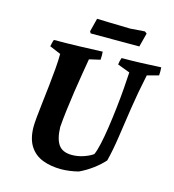

<svg xmlns="http://www.w3.org/2000/svg" viewBox="-120 -921 936 1033"><g transform="rotate(15 347.5 -404.5)"><path d="M315 12Q257 12 211.5 -5.5Q166 -23 140 -63Q114 -103 113 -169Q113 -189 116.5 -225.5Q120 -262 125.5 -308.5Q131 -355 136.5 -405Q142 -455 146 -502Q150 -549 150 -586L88 -612Q90 -621 92 -630.5Q94 -640 98 -650Q166 -650 233 -652Q300 -654 368 -657Q370 -634 368 -612L307 -598Q301 -562 292.5 -512Q284 -462 276 -407.5Q268 -353 261.5 -300.5Q255 -248 252 -206Q254 -140 276.5 -108.5Q299 -77 351 -77Q384 -77 416 -88Q448 -99 467 -113Q477 -134 486.5 -177Q496 -220 504 -274.5Q512 -329 518.5 -386.5Q525 -444 529 -496Q533 -548 535 -586L466 -612Q468 -632 475 -650Q529 -650 584 -652Q639 -654 694 -657Q696 -633 694 -612L630 -595Q608 -492 594.5 -402.5Q581 -313 570 -237Q559 -161 543 -98Q519 -71 485 -45.5Q451 -20 411 -1Q388 5 362.5 8.5Q337 12 315 12ZM280 -735 274 -745 293 -820Q322 -819 356.5 -818Q391 -817 423.5 -816.5Q456 -816 478 -815L559 -821L571 -812L551 -735Z"/></g></svg>

Font: Labrada
Style: Bold Italic
Weight: 700
Italic angle: -7°
Designer: Mercedes Jáuregui
Foundry: Omnibus-Type Team
Version: Version 1.000; ttfautohint (v1.8.4.7-5d5b)